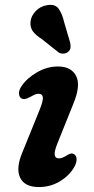

<svg xmlns="http://www.w3.org/2000/svg" viewBox="-20 -742 380 774"><path d="M218.5 -103.5Q230.5 -103.5 250 -116Q258.5 -121.5 265.8 -123Q273 -124.5 280.5 -119Q288.5 -113 288.8 -99.8Q289 -86.5 279.5 -69Q260 -34.5 221.8 -11.2Q183.5 12 137 12Q78.5 12 60.8 -26.5Q43 -65 71.5 -131L138 -295Q154.5 -335 152.8 -349.5Q151 -364 134.5 -364Q127 -364 119 -360.2Q111 -356.5 100.5 -350.5Q78.5 -338 66 -345.5Q57 -351.5 56.5 -365.2Q56 -379 67 -395Q88.5 -427 129.2 -450.5Q170 -474 213.5 -474Q267.5 -474 287 -435.5Q306.5 -397 275 -322L212.5 -166.5Q198.5 -132.5 200.5 -118Q202.5 -103.5 218.5 -103.5ZM238.5 -653 263 -569.5Q265 -559.5 264.2 -549.8Q263.5 -540 254 -532.5Q245.5 -526 235 -525.8Q224.5 -525.5 216.5 -530.5L148.5 -584.5Q123.5 -600.5 112.2 -616.2Q101 -632 103 -654.5Q105 -677 123.5 -696.8Q142 -716.5 169 -721Q201.5 -727 216 -707.2Q230.5 -687.5 238.5 -653Z"/></svg>

Font: Fraunces 9pt S100 SemiBold
Style: Italic
Weight: 600
Italic angle: -16°
Version: Version 1.000; ttfautohint (v1.8.3)